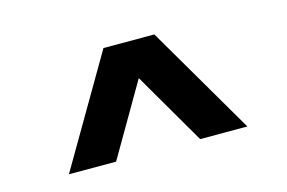

<svg xmlns="http://www.w3.org/2000/svg" viewBox="-52 -803 752 503"><g transform="rotate(-15 324.0 -552.0)"><path d="M82 -404 255 -700H393L566 -404H438L324 -600L210 -404Z"/></g></svg>

Font: Geologica Roman SemiBold
Style: Regular
Weight: 600
Designer: Sindre Bremnes, Frode Helland
Foundry: Monokrom Skriftforlag AS
Version: Version 1.010;gftools[0.9.28]